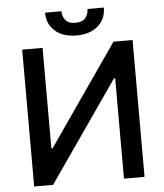

<svg xmlns="http://www.w3.org/2000/svg" viewBox="-60 -964 867 1017"><g transform="rotate(-5 373.5 -456.0)"><path d="M80.1 -727.5Q107.4 -727.5 188.5 -727.5Q188.5 -593.8 188.5 -193.4Q190.4 -193.4 195.3 -193.4Q288.1 -327.1 565.4 -727.5Q590.8 -727.5 667 -727.5Q667 -545.9 667 0Q639.6 0 557.6 0Q557.6 -133.8 557.6 -533.2Q555.7 -533.2 550.8 -533.2Q458 -400.4 180.7 0Q156.2 0 80.1 0Q80.1 -181.6 80.1 -727.5ZM443.4 -912.1Q464.8 -912.1 530.3 -912.1Q530.3 -851.6 488.3 -814.5Q445.3 -777.3 374 -777.3Q301.8 -777.3 259.8 -814.5Q217.8 -851.6 217.8 -912.1Q246.1 -912.1 304.7 -912.1Q304.7 -885.7 320.3 -865.2Q335.9 -844.7 374 -844.7Q411.1 -844.7 426.8 -864.3Q443.4 -884.8 443.4 -912.1Z"/></g></svg>

Font: DeepSea
Style: Medium
Weight: 500
Designer: Stem
Version: Version 3.019;git-0a5106e0b